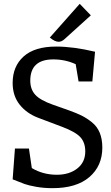

<svg xmlns="http://www.w3.org/2000/svg" viewBox="-20 -972 577 1002"><path d="M131 -197 146 -95Q204 -60 277 -60Q341 -60 383 -92.5Q425 -125 425 -182Q425 -228 399.5 -256Q374 -284 302 -311L180 -357Q119 -380 82.5 -426Q46 -472 46 -539Q46 -626 103.5 -677.5Q161 -729 273 -729Q363 -729 476 -702L462 -547H390L375 -637Q321 -662 258 -662Q138 -662 138 -551Q138 -506 164 -477.5Q190 -449 255 -426L340 -396Q379 -382 405.5 -369Q432 -356 459.5 -334Q487 -312 500.5 -279Q514 -246 514 -202Q514 -106 446.5 -48Q379 10 254 10Q209 10 169.5 3Q130 -4 109 -11.5Q88 -19 46 -36L58 -197ZM396 -952 454 -892 317 -768Q302 -754 286 -754Q266 -754 240 -776Z"/></svg>

Font: Enriqueta
Style: Regular
Weight: 400
Designer: Viviana Monsalve, Gustavo Ibarra
Foundry: Viviana Monsalve, Gustavo Ibarra
Version: Version 1.002